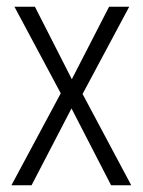

<svg xmlns="http://www.w3.org/2000/svg" viewBox="-20 -552 425 572"><path d="M14 0 161 -274 23 -532H84L194 -316L305 -532H365L226 -272L371 0H311L193 -229L74 0Z"/></svg>

Font: Noto Sans Condensed Light
Style: Regular
Weight: 300
Width: 3
Designer: Monotype Design Team
Foundry: Monotype Imaging Inc.
Version: Version 2.013; ttfautohint (v1.8.4.7-5d5b)